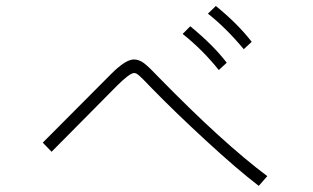

<svg xmlns="http://www.w3.org/2000/svg" viewBox="-20 -766 1040 638"><path d="M122.1 -292 349.6 -520.5Q397.5 -568.4 424.8 -568.4Q442.4 -568.4 459 -555.7Q475.6 -543 508.8 -507.8Q720.7 -291 868.2 -180.7L839.8 -148.4Q769.5 -202.1 666 -297.4Q562.5 -392.6 485.4 -471.7Q479.5 -477.5 470.7 -486.8Q461.9 -496.1 456.5 -501.5Q451.2 -506.8 444.8 -512.7Q438.5 -518.6 434.1 -521Q429.7 -523.4 425.8 -523.4Q411.1 -523.4 368.2 -480.5L151.4 -261.7ZM670.9 -720.7 697.3 -746.1Q770.5 -686.5 816.4 -627L790 -602.5Q730.5 -673.8 670.9 -720.7ZM586.9 -653.3 612.3 -678.7Q688.5 -616.2 733.4 -557.6L707 -533.2Q654.3 -599.6 586.9 -653.3Z"/></svg>

Font: Gothic A1 ExtraLight
Style: Regular
Weight: 275
Designer: HanYang I&C Co.,Ltd.
Foundry: HanYang I&C Co.,Ltd.
Version: Version 2.50